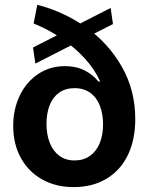

<svg xmlns="http://www.w3.org/2000/svg" viewBox="-20 -766 616 797"><path d="M126.8 -502.1 117 -568.8 439.2 -732.9 449 -666.2ZM34.8 -243.2Q34.8 -313.1 62.3 -369.8Q89.8 -426.5 138.7 -459Q187.6 -491.5 250 -491.5Q295.9 -491.5 331.1 -473.7Q366.4 -455.8 388.4 -427.6H395.8Q373.8 -477.4 333 -522.3Q292.1 -567.3 237.2 -605.3Q182.3 -643.4 119.6 -668.6L134.8 -746Q243.6 -718.4 336.1 -653.3Q428.7 -588.3 485.1 -490.2Q541.5 -392.1 541.5 -271.8Q541.5 -185.7 510.7 -122.2Q479.9 -58.7 421.9 -24Q363.9 10.7 285.9 10.7Q211.6 10.7 154.5 -21.4Q97.4 -53.6 66.1 -111.2Q34.8 -168.8 34.8 -243.2ZM407.8 -249.3Q407.8 -291.7 395 -326Q382.2 -360.3 355.3 -380.2Q328.4 -400.1 289.8 -400.1Q251.9 -400.1 225.6 -381.5Q199.4 -362.9 186.2 -329.5Q173 -296 173 -251.9Q173 -208 186.3 -173.6Q199.7 -139.3 225.9 -119.6Q252.1 -100 289.8 -100Q326.4 -100 353.1 -118.8Q379.9 -137.6 393.8 -171.3Q407.8 -205.1 407.8 -249.3Z"/></svg>

Font: Pretendard Std Variable
Style: Regular
Weight: 400
Designer: Base glyphs from Inter by Rasmus Andersson; Hangeul glyphs from Noto Sans CJK(Source Han Sans) by Jang Soo-young and Kan
Foundry: Kil Hyung-jin
Version: Version 1.309;Glyphs 3.2 (3225)